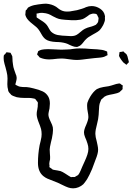

<svg xmlns="http://www.w3.org/2000/svg" viewBox="-34 -974 728 1047"><path d="M437 -652Q430 -651 413.5 -649Q397 -647 383 -647Q370 -647 342 -651Q316 -655 303 -655Q285 -655 253 -651Q247 -650 235 -650Q209 -650 189 -658Q188 -659 185.5 -659.5Q183 -660 182 -661Q180 -663 174 -671Q169 -674 169 -677Q168 -679 169 -681Q170 -683 171 -684Q172 -686 172.5 -689.5Q173 -693 174 -694Q175 -696 180 -698Q185 -700 187 -701Q191 -703 207 -705Q214 -706 228 -706Q247 -706 256 -705Q286 -703 300 -703Q319 -703 328 -704Q340 -704 348.5 -705Q357 -706 362 -707Q382 -710 400 -710Q430 -710 460 -707Q486 -705 496 -705Q526 -703 540 -697Q541 -696 545 -695Q549 -694 550 -693Q551 -692 551 -684Q551 -683 552 -678.5Q553 -674 552 -673Q551 -672 548.5 -671Q546 -670 545 -670Q543 -669 540 -667Q537 -665 533 -664Q528 -662 523 -661.5Q518 -661 513 -660Q485 -658 437 -652ZM620 -659 615 -669Q615 -672 616 -676.5Q617 -681 617 -684Q618 -685 617.5 -687Q617 -689 618 -690Q619 -691 626 -691Q629 -691 633.5 -692.5Q638 -694 640 -693L643 -689Q653 -681 655 -679Q662 -669 666 -647Q669 -638 669 -635Q663 -629 663 -629Q662 -628 660 -625.5Q658 -623 656 -621Q655 -620 651 -624Q639 -633 638 -634Q627 -647 620 -659ZM616 -519Q622 -519 630 -511Q635 -509 635 -508Q636 -507 635.5 -505.5Q635 -504 635 -503Q634 -500 634.5 -494.5Q635 -489 634 -487Q630 -483 630 -483Q620 -473 617 -471Q609 -466 584 -461Q580 -460 563.5 -457Q547 -454 536 -447L525 -437L518 -431Q517 -429 514 -421Q508 -408 507 -396Q505 -376 505 -366Q505 -361 504 -348Q503 -335 501 -324L495 -297Q486 -265 486 -244Q486 -229 494 -201Q495 -196 498 -182Q501 -168 501 -157Q501 -137 487 -103Q475 -69 468 -52Q453 -17 441 3Q427 24 420 31Q409 41 394.5 47Q380 53 365 53Q351 53 338 48.5Q325 44 305 34Q283 23 280 22L257 13Q236 5 224.5 0Q213 -5 202 -14Q173 -38 173 -86Q173 -134 182 -182Q184 -191 187.5 -204.5Q191 -218 192 -227Q193 -232 193 -242Q193 -257 190 -270Q184 -290 180 -299Q166 -333 166 -351Q166 -363 169 -375Q173 -395 172 -404Q172 -405 172.5 -410Q173 -415 171 -418Q171 -419 166 -424Q160 -433 157 -435L149 -437Q135 -440 124 -440Q119 -440 97.5 -440Q76 -440 57 -444Q34 -451 27 -457Q23 -461 22 -463Q20 -465 17.5 -467.5Q15 -470 13 -474Q10 -479 10 -485Q6 -498 6 -515L7 -546Q7 -564 2 -583.5Q-3 -603 -4 -607Q-10 -626 -13 -642Q-14 -648 -14 -654.5Q-14 -661 -14 -664Q-13 -666 -13.5 -668Q-14 -670 -13 -672Q-12 -675 -5 -680Q-1 -688 2 -689L10 -688Q12 -687 17 -687Q22 -687 23 -686Q24 -686 26 -681Q27 -679 29.5 -674.5Q32 -670 33 -667Q34 -663 34 -653Q34 -648 34.5 -640Q35 -632 37 -621Q38 -609 43.5 -593.5Q49 -578 52 -569Q56 -561 56 -556L57 -549Q57 -540 53 -526L50 -515Q50 -513 50 -513Q50 -513 52 -511L62 -506Q73 -500 89.5 -499.5Q106 -499 112 -499Q126 -498 149 -492Q179 -485 199 -475.5Q219 -466 230 -446Q238 -431 238 -409Q238 -399 236 -383Q235 -378 232.5 -367Q230 -356 230 -349Q230 -335 242 -311Q252 -291 254 -280Q255 -275 255 -265Q255 -249 249 -219Q248 -214 244 -199Q237 -169 237 -159L238 -137Q240 -117 239 -105Q238 -101 236.5 -94.5Q235 -88 235 -84Q234 -79 236 -73Q236 -71 235.5 -67.5Q235 -64 236 -62Q238 -60 240.5 -59Q243 -58 245 -56L254 -49L264 -47Q269 -46 279 -44.5Q289 -43 296 -41Q307 -37 320 -28.5Q333 -20 341 -15Q343 -14 347 -11.5Q351 -9 353 -8L364 -9Q366 -9 369 -8.5Q372 -8 374 -9Q376 -10 384 -15Q385 -16 388.5 -17.5Q392 -19 393 -21Q393 -21 399 -30Q404 -39 415 -66Q418 -73 427.5 -93.5Q437 -114 442.5 -131Q448 -148 448 -162Q448 -177 443 -191.5Q438 -206 437 -209Q435 -213 429.5 -227Q424 -241 424 -252Q424 -267 436 -293Q448 -321 448 -336Q448 -347 444 -367Q443 -372 442 -379.5Q441 -387 441 -397Q441 -409 443 -415Q447 -428 458 -447Q475 -475 494 -488Q509 -496 530 -499.5Q551 -503 559 -504Q569 -506 600 -516Q612 -519 616 -519ZM655 -560 653 -568ZM508 -808Q500 -801 488 -794.5Q476 -788 471 -785Q445 -771 435 -760Q430 -756 421 -744Q412 -732 405 -727Q403 -725 400.5 -724Q398 -723 396 -722Q394 -721 391 -719.5Q388 -718 386 -718H384Q372 -718 360 -723Q348 -728 346 -729Q335 -735 325 -738Q301 -745 272 -745Q233 -747 216 -759Q203 -768 193 -786Q183 -804 177 -812Q167 -826 145 -842Q116 -864 108 -882L104 -893L105 -904Q105 -913 106 -916Q108 -920 112 -922Q113 -924 115.5 -928Q118 -932 121 -934L131 -939Q149 -947 175 -950Q203 -954 217 -954Q248 -952 272 -937L289 -924Q308 -911 329 -911H335Q348 -911 360 -914Q386 -917 412 -926Q419 -928 425 -930.5Q431 -933 435 -935Q450 -941 466 -941Q490 -941 512 -926.5Q534 -912 538 -888Q539 -886 538.5 -882.5Q538 -879 538 -877Q538 -874 538.5 -870.5Q539 -867 538 -863Q537 -860 536 -855.5Q535 -851 532 -845Q531 -840 520 -823Q518 -820 514.5 -815.5Q511 -811 508 -808ZM454 -894Q454 -894 442 -885Q427 -874 417 -870Q407 -866 382 -864Q355 -863 322 -866Q298 -868 287 -871Q278 -873 255 -885Q240 -894 229 -898Q219 -902 197 -904H192Q183 -904 173 -901Q171 -901 168.5 -900.5Q166 -900 165 -899Q164 -898 165 -896.5Q166 -895 166 -894Q166 -892 165.5 -886Q165 -880 167 -878Q168 -877 169.5 -876.5Q171 -876 172 -875Q180 -869 184 -867Q189 -864 201 -856Q213 -848 221 -838Q227 -830 233 -818.5Q239 -807 245 -801Q260 -787 281 -783Q302 -779 336 -778L353 -777Q365 -777 375 -780Q384 -783 393 -790Q402 -797 404 -799Q420 -813 429 -817Q437 -821 443 -823Q449 -825 453 -826Q469 -830 478 -834Q480 -835 483.5 -836.5Q487 -838 489 -839Q500 -850 501 -855Q502 -857 502 -861.5Q502 -866 503 -869Q503 -871 503.5 -873Q504 -875 503 -877Q503 -879 501 -882Q499 -885 498 -887Q498 -888 496.5 -891.5Q495 -895 493 -896Q488 -900 473 -900Q463 -898 454 -894Z"/></svg>

Font: Rubik-Burned
Style: Regular
Weight: 400
Designer: NaN (generative design), Hubert & Fischer (Rubik source font outlines)
Foundry: NaN, Hubert & Fischer
Version: Version 1.000